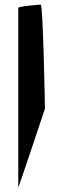

<svg xmlns="http://www.w3.org/2000/svg" viewBox="-20 -789 263 820"><path d="M58 11C58 18 172 -325 172 -325C172 -332 164 -769 154 -769C143 -769 58 -762 58 -755Z"/></svg>

Font: Ampere
Style: SCExt
Weight: 400
Version: Version 1